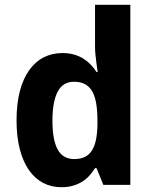

<svg xmlns="http://www.w3.org/2000/svg" viewBox="-20 -780 648 810"><path d="M238.8 9.8Q196.8 9.8 162.1 -8.3Q127.4 -26.4 102.5 -61.8Q77.6 -97.2 63.7 -149.9Q49.8 -202.6 49.8 -272Q49.8 -342.3 63.7 -395.3Q77.6 -448.2 103.3 -484.1Q128.9 -520 164.6 -538.1Q200.2 -556.2 243.2 -556.2Q269.5 -556.2 291.5 -550Q313.5 -543.9 331.1 -533Q348.6 -522 362.5 -507.6Q376.5 -493.2 387.2 -476.1H392.1Q389.2 -495.1 386.7 -514.6Q384.3 -531.2 382.6 -550Q380.9 -568.8 380.9 -585V-759.8H529.8V0H416L387.2 -70.8H380.9Q370.6 -54.2 357.4 -39.3Q344.2 -24.4 326.9 -13.7Q309.6 -2.9 287.8 3.4Q266.1 9.8 238.8 9.8ZM293 -108.9Q319.3 -108.9 337.9 -117.9Q356.4 -127 367.9 -145.3Q379.4 -163.6 385 -190.9Q390.6 -218.3 391.1 -254.9V-271Q391.1 -310.5 386.2 -341.3Q381.3 -372.1 370.1 -392.8Q358.9 -413.6 339.8 -424.3Q320.8 -435.1 292 -435.1Q245.1 -435.1 223.1 -392.8Q201.2 -350.6 201.2 -270Q201.2 -189.5 223.4 -149.2Q245.6 -108.9 293 -108.9Z"/></svg>

Font: Droid Sans
Style: Bold
Weight: 700
Foundry: Ascender Corporation
Version: Version 1.00 build 112